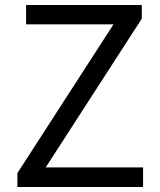

<svg xmlns="http://www.w3.org/2000/svg" viewBox="-20 -753 643 773"><path d="M50 0H556V-79H164L551 -678V-733H85V-655H437L50 -56Z"/></svg>

Font: Source Han Sans KR
Style: Regular
Weight: 400
Designer: Ryoko NISHIZUKA 西塚涼子 (kana, bopomofo & ideographs); Paul D. Hunt (Latin, Greek & Cyrillic); Sandoll Communications 산돌커뮤니
Foundry: Adobe
Version: Version 2.004;hotconv 1.0.118;makeotfexe 2.5.65603